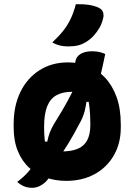

<svg xmlns="http://www.w3.org/2000/svg" viewBox="-20 -849 640 914"><path d="M481 -592Q476 -568 471 -545Q466 -522 461 -500.5Q456 -479 451 -458V-364H361L395 -394Q391 -351 383 -320Q375 -289 358 -260Q331 -208 303.5 -163Q276 -118 244 -75Q242 -65 239 -55Q236 -45 234 -35Q229 -25 223.5 -16.5Q218 -8 212 -0.5Q206 7 200 14Q185 29 168 37Q151 45 134 45Q124 45 114.5 43.5Q105 42 96 38.5Q87 35 78.5 29.5Q70 24 62 17Q83 1 97.5 -13Q112 -27 121.5 -39.5Q131 -52 137 -62L140 -175H238L200 -145Q204 -173 209.5 -194.5Q215 -216 225 -236.5Q235 -257 250 -280Q277 -323 300.5 -366Q324 -409 345 -454Q341 -464 335.5 -474Q330 -484 326 -494Q330 -509 333 -525Q336 -541 339 -557Q343 -580 364 -592.5Q385 -605 419 -605Q429 -605 437.5 -604Q446 -603 453 -601.5Q460 -600 467 -597.5Q474 -595 481 -592ZM304 -552Q354 -552 399 -534.5Q444 -517 479 -480.5Q514 -444 534.5 -388.5Q555 -333 555 -256V-242Q555 -167 522 -109.5Q489 -52 430.5 -20Q372 12 295 12Q244 12 199 -3.5Q154 -19 119.5 -50Q85 -81 65 -129.5Q45 -178 45 -244V-258Q45 -346 77.5 -412Q110 -478 168.5 -515Q227 -552 304 -552ZM323 -412Q278 -412 248.5 -395.5Q219 -379 204.5 -342.5Q190 -306 190 -246V-239Q190 -208 193 -182Q196 -156 201 -134Q216 -130 232 -129Q248 -128 272 -128Q319 -128 349.5 -140.5Q380 -153 395 -181Q410 -209 410 -254V-261Q410 -303 406 -338Q402 -373 394 -404Q381 -409 364.5 -410.5Q348 -412 323 -412ZM341 -829Q376 -830 404.5 -825.5Q433 -821 452 -811Q466 -804 470.5 -790.5Q475 -777 471 -762Q465 -736 452.5 -715Q440 -694 424.5 -677.5Q409 -661 391 -650Q372 -638 352 -633Q332 -628 305 -628Q283 -628 264.5 -632.5Q246 -637 229 -647Q260 -676 281 -702.5Q302 -729 316.5 -759.5Q331 -790 341 -829Z"/></svg>

Font: Recursive Monospace Casual ExtraBold
Style: Regular
Weight: 800
Version: Version 1.047